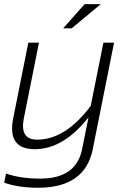

<svg xmlns="http://www.w3.org/2000/svg" viewBox="-25 -718 614 924"><path d="M400.9 -153.3Q280.3 0 142.1 0Q8.8 0 38.6 -148.9L111.3 -512.7H162.6L89.8 -148.9Q69.3 -45.9 153.8 -45.9Q290 -45.9 411.6 -208.5L472.7 -512.7H523.9L421.4 0Q384.3 185.5 158.2 185.5Q63.5 185.5 -4.9 161.1L3.9 117.2Q73.7 141.6 168 141.6Q341.8 141.6 370.1 0ZM382.3 -698.2H460L319.8 -581.5H278.8Z"/></svg>

Font: Sansation Light
Style: Light Italic
Weight: 300
Designer: Bernd Montag
Version: Version 1.301